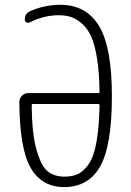

<svg xmlns="http://www.w3.org/2000/svg" viewBox="-20 -760 540 790"><path d="M115.2 -332Q110.4 -332 110.4 -326.2Q111.3 -210 130.4 -143.1Q149.4 -76.2 176.8 -54.7Q204.1 -33.2 245.1 -33.2Q278.3 -33.2 301.8 -44.4Q325.2 -55.7 345.7 -85.9Q366.2 -116.2 377 -176.3Q387.7 -236.3 389.6 -326.2Q389.6 -332 384.8 -332ZM244.1 9.8Q151.4 9.8 106 -69.8Q60.5 -149.4 59.6 -340.8Q59.6 -355.5 70.3 -366.2Q81.1 -377 95.7 -377H384.8Q389.6 -377 389.6 -381.8Q388.7 -459 379.9 -515.6Q371.1 -572.3 356.4 -606.4Q341.8 -640.6 319.3 -661.1Q296.9 -681.6 273.9 -689.5Q251 -697.3 220.7 -697.3Q161.1 -697.3 102.5 -668Q94.7 -664.1 88.4 -668Q82 -671.9 82 -679.7Q82 -704.1 103.5 -713.9Q163.1 -740.2 228.5 -740.2Q335 -740.2 387.7 -652.8Q440.4 -565.4 440.4 -365.2Q440.4 -160.2 392.1 -75.2Q343.8 9.8 244.1 9.8Z"/></svg>

Font: Rounded-L Mgen+ 1mn light
Style: Regular
Weight: 200
Designer: [Source Han Sans]
Ryoko NISHIZUKA  (kana & ideographs); Paul D. Hunt (Latin, Greek & Cyrillic); Wenlong ZHANG  (bopomofo
Version: Version 1.059.20150602